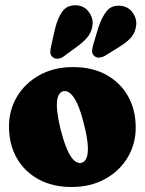

<svg xmlns="http://www.w3.org/2000/svg" viewBox="-20 -719 564 747"><path d="M265 -458Q339 -458 393.5 -428Q448 -398 478 -345Q508 -292 508 -222.5Q508 -159 476.8 -106.5Q445.5 -54 389.2 -22.8Q333 8.5 258 8.5Q184.5 8.5 129.8 -21.5Q75 -51.5 45 -104.5Q15 -157.5 15 -227Q15 -291 46.2 -343.2Q77.5 -395.5 133.8 -426.8Q190 -458 265 -458ZM297.5 -85.5Q310.5 -89 317 -105.5Q323.5 -122 321.5 -154Q319.5 -186 306.5 -236.5Q294 -287.5 280.2 -316.5Q266.5 -345.5 252.5 -356.5Q238.5 -367.5 225.5 -364Q212.5 -360.5 206 -344Q199.5 -327.5 201.8 -295.5Q204 -263.5 216.5 -213Q229.5 -162.5 243 -133.2Q256.5 -104 270.5 -93Q284.5 -82 297.5 -85.5ZM194.5 -608.5Q204.5 -648.5 222.2 -673.8Q240 -699 274.5 -698.5Q304 -698 322.2 -676.8Q340.5 -655.5 340.5 -629Q339.5 -603 326.5 -582.8Q313.5 -562.5 283 -540L228.5 -500Q218.5 -492 206 -490.8Q193.5 -489.5 185 -496.5Q176 -504 175.8 -515.2Q175.5 -526.5 179 -540ZM363 -613Q376 -652 395 -675.8Q414 -699.5 448.5 -696.5Q478 -694 495 -671.5Q512 -649 510 -622.5Q507.5 -596 493.2 -577.2Q479 -558.5 446.5 -538L389.5 -502.5Q378.5 -496 366.5 -495Q354.5 -494 346 -502Q337.5 -510.5 338.2 -521.5Q339 -532.5 343 -546Z"/></svg>

Font: Fraunces 144pt S100 Black
Style: Regular
Weight: 900
Version: Version 1.000